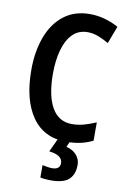

<svg xmlns="http://www.w3.org/2000/svg" viewBox="-103 -785 723 1085"><g transform="rotate(10 258.5 -242.0)"><path d="M329 -621Q276 -621 242 -586.5Q208 -552 191.5 -492Q175 -432 175 -356Q175 -231 214 -162.5Q253 -94 330 -94Q364 -94 397 -103Q430 -112 467 -128V-23Q433 -6 396.5 2Q360 10 316 10Q187 10 119 -87.5Q51 -185 51 -357Q51 -462 82 -545.5Q113 -629 174 -676.5Q235 -724 323 -724Q367 -724 408.5 -712.5Q450 -701 488 -680L450 -580Q420 -598 389.5 -609.5Q359 -621 329 -621ZM402 128Q402 182 371.5 211Q341 240 267 240Q231 240 207 234V163Q219 166 235 168.5Q251 171 263 171Q308 171 308 134Q308 89 231 80L268 0H339L322 38Q360 47 381 71.5Q402 96 402 128Z"/></g></svg>

Font: Noto Sans Sinhala Condensed SemiBold
Style: Regular
Weight: 600
Width: 3
Designer: Jelle Bosma - Monotype Design Team
Foundry: Monotype Imaging Inc.
Version: Version 2.006; ttfautohint (v1.8.4.7-5d5b)